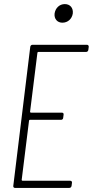

<svg xmlns="http://www.w3.org/2000/svg" viewBox="-20 -919 454 939"><path d="M285 -808C312 -808 332 -827 336 -853C339 -880 323 -899 297 -899C271 -899 251 -880 247 -853C244 -827 260 -808 285 -808ZM412 -675 414 -690C414 -696 411 -700 405 -700H139C133 -700 129 -696 128 -690L45 -10C44 -4 48 0 53 0H319C325 0 329 -4 330 -10L332 -25C333 -31 329 -35 323 -35H90C88 -35 86 -37 86 -39L122 -329C122 -331 124 -333 126 -333H279C284 -333 289 -337 289 -343L291 -358C292 -364 289 -368 283 -368H131C129 -368 127 -370 127 -372L163 -661C163 -663 165 -665 167 -665H401C407 -665 411 -669 412 -675Z"/></svg>

Font: Barlow Condensed ExtraLight
Style: Italic
Weight: 275
Width: 3
Italic angle: -7°
Designer: Jeremy Tribby
Foundry: Tribby Type
Version: Version 1.422;hotconv 1.0.109;makeotfexe 2.5.65596